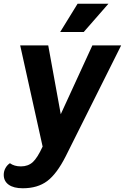

<svg xmlns="http://www.w3.org/2000/svg" viewBox="-89 -793 668 1027"><path d="M559 -550 263 42Q215 137 163.5 175.5Q112 214 33 214Q-16 214 -42.5 195Q-69 176 -69 142Q-69 123 -60 106.5Q-51 90 -36 80Q-13 97 23 97Q61 97 86 74.5Q111 52 139 -9L19 -550H169L236 -182L405 -550ZM326 -773H491L359 -622H233Z"/></svg>

Font: Krub
Style: Bold Italic
Weight: 700
Italic angle: -8°
Designer: Ekaluck Peanpanawate
Foundry: Cadson Demak Co.,Ltd.
Version: Version 1.000; ttfautohint (v1.6)